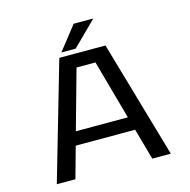

<svg xmlns="http://www.w3.org/2000/svg" viewBox="-122 -988 1095 1107"><g transform="rotate(-15 425.0 -434.0)"><path d="M303.5 -727 415 -868.5H532L389 -727ZM651.5 0 599 -186.5H244.5L192.5 0H81.5L284 -700H559.5L762 0ZM365.5 -620.5 266.5 -266.5H577L478.5 -620.5Z"/></g></svg>

Font: League Mono Wide
Style: Regular
Weight: 400
Width: 8
Designer: Tyler Finck
Foundry: The League of Moveable Type / Tyler Finck
Version: Version 2.210